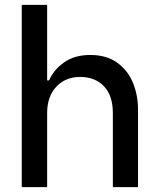

<svg xmlns="http://www.w3.org/2000/svg" viewBox="-20 -766 648 786"><path d="M69 -746H173V-437H181Q200 -481 243 -511Q286 -541 349 -541Q417 -541 461 -508.5Q505 -476 525 -425.5Q545 -375 545 -318V0H442V-303Q442 -375 405.5 -413Q369 -451 308 -451Q248 -451 210.5 -411Q173 -371 173 -303V0H69Z"/></svg>

Font: Lopes Sans Medium
Style: Regular
Weight: 500
Designer: Gabriel Lam, Diego Maldonado
Foundry: TypeRant, Foresti Design
Version: Version 4.000